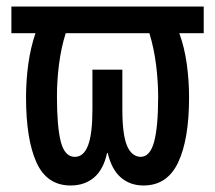

<svg xmlns="http://www.w3.org/2000/svg" viewBox="-20 -560 661 590"><path d="M197 10Q124 10 92 -61Q60 -132 60 -261Q60 -313 67 -363.5Q74 -414 89 -458H15V-540H606V-458H531Q547 -414 554 -363Q561 -312 561 -261Q561 -132 527.5 -61Q494 10 421 10Q380 10 351.5 -14.5Q323 -39 311 -90H309Q298 -39 269 -14.5Q240 10 197 10ZM210 -78Q237 -78 250.5 -113Q264 -148 264 -223V-346H356V-223Q356 -147 370 -113Q384 -79 412 -78Q441 -78 453.5 -124Q466 -170 466 -263Q466 -310 459.5 -361.5Q453 -413 439 -458H182Q168 -414 161.5 -363.5Q155 -313 155 -264Q155 -170 167 -124Q179 -78 210 -78Z"/></svg>

Font: Noto Sans ExtraCondensed Medium
Style: Regular
Weight: 500
Width: 2
Designer: Monotype Design Team
Foundry: Monotype Imaging Inc.
Version: Version 2.013; ttfautohint (v1.8.4.7-5d5b)